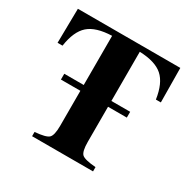

<svg xmlns="http://www.w3.org/2000/svg" viewBox="-152 -825 970 974"><g transform="rotate(30 333.5 -338.0)"><path d="M636 -475H607Q594 -564 550.5 -602.5Q507 -641 415 -644V-356H525V-322H415V-117Q415 -60 431.5 -45Q448 -30 513 -25V0H156V-25Q220 -30 236.5 -45.5Q253 -61 253 -117V-322H139V-356H253V-644Q160 -641 116.5 -602.5Q73 -564 60 -475H31L34 -676H634Z"/></g></svg>

Font: STIX
Style: Bold
Weight: 700
Designer: MicroPress Inc., with final additions and corrections provided by Coen Hoffman, Elsevier (retired)
Version: Version 1.1.1